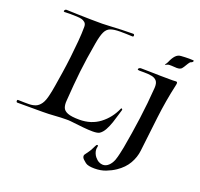

<svg xmlns="http://www.w3.org/2000/svg" viewBox="-169 -801 1226 1179"><g transform="rotate(20 443.5 -211.5)"><path d="M476 8Q451 8 414.5 4.5Q378 1 328 -5Q321 -6 313.5 -6Q306 -6 298 -6Q266 -6 225.5 -3Q185 0 147 0H-18Q-25 0 -25 -10Q-25 -18 -17 -17Q6 -16 21.5 -16Q37 -16 50 -16Q75 -16 94.5 -23.5Q114 -31 129 -52.5Q144 -74 153 -117Q158 -137 164.5 -176.5Q171 -216 179 -267.5Q187 -319 193.5 -374.5Q200 -430 204.5 -483Q209 -536 209 -578Q209 -598 197.5 -607Q186 -616 176 -618Q166 -621 143.5 -622Q121 -623 101 -623Q88 -623 78.5 -622.5Q69 -622 64 -622Q58 -622 58 -627Q58 -631 62.5 -635.5Q67 -640 72 -639Q105 -638 147 -636.5Q189 -635 231 -634.5Q273 -634 306 -634Q322 -634 355.5 -636Q389 -638 429.5 -639.5Q470 -641 505 -641H506Q514 -641 514 -631Q514 -623 505 -624Q482 -625 463 -625.5Q444 -626 427 -626Q386 -626 363.5 -617.5Q341 -609 329 -583.5Q317 -558 308 -506Q298 -449 291 -401.5Q284 -354 279 -310Q274 -266 270 -218.5Q266 -171 262 -113Q260 -89 266.5 -70.5Q273 -52 298 -42Q323 -32 375 -32Q452 -32 507.5 -74Q563 -116 592 -183Q594 -186 595 -186Q598 -186 600.5 -182.5Q603 -179 601 -175Q597 -164 590.5 -140Q584 -116 574.5 -88Q565 -60 552 -36Q539 -12 521 0Q508 8 476 8ZM755 -533Q760 -538 763.5 -545Q767 -552 768 -554Q779 -580 793.5 -596Q808 -612 829 -613Q843 -614 855.5 -614.5Q868 -615 882 -615Q889 -615 895.5 -614.5Q902 -614 908 -614Q912 -614 912 -611Q912 -603 900 -598Q893 -597 885 -583.5Q877 -570 868.5 -556.5Q860 -543 853 -540Q847 -537 841 -536Q835 -535 829 -535Q821 -535 811.5 -536Q802 -537 794 -537Q791 -537 782.5 -537Q774 -537 770 -535Q766 -533 758.5 -530Q751 -527 755 -533ZM564 218Q545 218 529.5 215Q514 212 505 205Q498 200 487 189.5Q476 179 476 168Q476 162 479 158Q491 141 498 131.5Q505 122 513 106Q517 100 522 88Q527 76 533 76Q538 76 538 81Q538 85 536.5 90.5Q535 96 535 101Q535 115 540 127.5Q545 140 552 149Q565 165 578.5 172Q592 179 605 179Q625 179 641.5 164Q658 149 668 124Q676 101 681 77.5Q686 54 690 35Q708 -64 722 -168Q736 -272 743 -373Q745 -405 733 -419Q721 -433 699.5 -437Q678 -441 651 -441H620Q607 -441 607 -446Q607 -451 612.5 -454.5Q618 -458 623 -458L686 -457Q720 -456 752 -455.5Q784 -455 811 -455Q822 -455 833 -455Q844 -455 852 -456H853Q862 -456 862 -447Q862 -444 861.5 -440.5Q861 -437 860 -433Q835 -322 821.5 -208.5Q808 -95 795 18Q790 62 766.5 103Q743 144 697 175Q670 193 637.5 205.5Q605 218 564 218Z"/></g></svg>

Font: Tapestry
Style: Regular
Weight: 400
Designer: Robert E. Leuschke
Foundry: Robert E. Leuschke
Version: Version 1.010; ttfautohint (v1.8.4.7-5d5b)